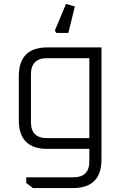

<svg xmlns="http://www.w3.org/2000/svg" viewBox="-20 -760 622 980"><path d="M76 -146V-371Q76 -518 222 -518H498V54Q498 200 352 200H148L114 174V145H354Q436 145 436 64V0H222Q76 0 76 -146ZM138 -136Q138 -55 220 -55H436V-463H220Q138 -463 138 -381ZM260 -604 317 -740 362 -727 329 -592H268Z"/></svg>

Font: Oxanium Light
Style: Regular
Weight: 300
Designer: Severin Meyer
Version: Version 1.000